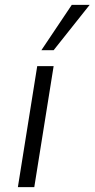

<svg xmlns="http://www.w3.org/2000/svg" viewBox="-20 -764 386 784"><path d="M53 0 132 -494H199L120 0ZM149 -559 273 -744H346L199 -559Z"/></svg>

Font: Nunito Sans 7pt SemiCondensed Light
Style: Italic
Weight: 300
Width: 4
Italic angle: -9°
Designer: Vernon Adams
Foundry: Vernon Adams
Version: Version 3.101;gftools[0.9.27]